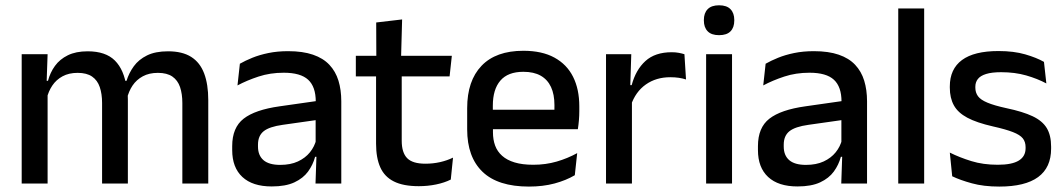

<svg xmlns="http://www.w3.org/2000/svg" viewBox="-20 -694 4024 726"><path d="M767.5 0H669.5V-304.5Q669.5 -339 660.8 -364.8Q652 -390.5 631.8 -404.5Q611.5 -418.5 577 -418.5Q544 -418.5 520 -405.5Q496 -392.5 481.2 -370.5Q466.5 -348.5 460 -320.5L447 -388.5H458.5Q467.5 -418 486 -443.5Q504.5 -469 536 -484.5Q567.5 -500 615.5 -500Q669.5 -500 703 -478.8Q736.5 -457.5 752 -416.2Q767.5 -375 767.5 -315.5ZM160 0H62V-489H160L156 -374.5L160 -368.5ZM463.5 0H366V-304.5Q366 -339 357.2 -364.8Q348.5 -390.5 328.2 -404.5Q308 -418.5 273.5 -418.5Q240.5 -418.5 216.5 -405.5Q192.5 -392.5 177.8 -370.5Q163 -348.5 156.5 -320.5L140.5 -388.5H161.5Q169.5 -419.5 187.8 -444.8Q206 -470 236.5 -485Q267 -500 311.5 -500Q379.5 -500 414.5 -465Q449.5 -430 458.5 -363Q461 -353.5 462.2 -341.5Q463.5 -329.5 463.5 -318Z M1270.5 0H1173L1177 -116L1173.5 -131V-285L1174 -309.5Q1174 -366 1145.2 -392.5Q1116.5 -419 1053 -419Q1001.5 -419 957.5 -404.5Q913.5 -390 878 -371L887 -453Q907 -464.5 934 -475.5Q961 -486.5 995 -493.5Q1029 -500.5 1069.5 -500.5Q1125 -500.5 1163.5 -487.2Q1202 -474 1225.5 -449Q1249 -424 1259.8 -389Q1270.5 -354 1270.5 -311ZM1007.5 11Q935 11 896.5 -24.8Q858 -60.5 858 -126.5V-141.5Q858 -211.5 901.2 -245.2Q944.5 -279 1037.5 -292L1184.5 -313L1190 -242L1049 -222Q998.5 -215 977 -197.8Q955.5 -180.5 955.5 -147V-140Q955.5 -106.5 976.2 -88.5Q997 -70.5 1039.5 -70.5Q1078.5 -70.5 1106.5 -83.5Q1134.5 -96.5 1152 -118.2Q1169.5 -140 1176 -166.5L1189.5 -101H1171.5Q1163.5 -71 1145 -45.5Q1126.5 -20 1093.2 -4.5Q1060 11 1007.5 11Z M1563.5 10Q1505 10 1469.5 -7.8Q1434 -25.5 1418 -61.2Q1402 -97 1402 -150.5V-449.5H1499V-162Q1499 -117 1519.5 -96Q1540 -75 1588.5 -75Q1617.5 -75 1644 -81Q1670.5 -87 1693 -98L1684.5 -15Q1660.5 -3 1629 3.5Q1597.5 10 1563.5 10ZM1680 -405H1325.5V-483H1688.5ZM1496.5 -474.5H1403L1402.5 -609L1500.5 -620.5Z M1980 11.5Q1863 11.5 1804.8 -44.2Q1746.5 -100 1746.5 -205V-285Q1746.5 -388.5 1800.8 -445.2Q1855 -502 1959 -502Q2029.5 -502 2076.5 -476.2Q2123.5 -450.5 2147 -403.5Q2170.5 -356.5 2170.5 -292V-273.5Q2170.5 -256.5 2169 -239Q2167.5 -221.5 2165 -205.5H2075Q2076 -231.5 2076.2 -254.5Q2076.5 -277.5 2076.5 -296.5Q2076.5 -337 2063.5 -365Q2050.5 -393 2024.5 -407.8Q1998.5 -422.5 1959 -422.5Q1900.5 -422.5 1872 -389.2Q1843.5 -356 1843.5 -294.5V-248.5L1844 -237V-193.5Q1844 -166 1852.2 -143.5Q1860.5 -121 1878.8 -104.8Q1897 -88.5 1926 -79.8Q1955 -71 1996.5 -71Q2043.5 -71 2084.8 -83Q2126 -95 2162.5 -115L2153.5 -31.5Q2120.5 -12 2076.8 -0.2Q2033 11.5 1980 11.5ZM2145 -205.5H1798.5V-279H2145Z M2365.5 -295.5 2344.5 -372H2368.5Q2384 -430 2420.5 -463.2Q2457 -496.5 2520 -496.5Q2535 -496.5 2546.8 -494.2Q2558.5 -492 2568 -489L2574 -393.5Q2562 -397.5 2547 -399.8Q2532 -402 2514.5 -402Q2461 -402 2422 -374.5Q2383 -347 2365.5 -295.5ZM2369.5 0H2271.5V-489H2367L2362.5 -346.5L2369.5 -339.5Z M2748 0H2650V-489H2748ZM2699 -561Q2670 -561 2655.8 -575.8Q2641.5 -590.5 2641.5 -616.5V-618.5Q2641.5 -644.5 2655.8 -659.2Q2670 -674 2699 -674Q2728 -674 2742.2 -659.2Q2756.5 -644.5 2756.5 -618.5V-616.5Q2756.5 -590 2742.2 -575.5Q2728 -561 2699 -561Z M3258.5 0H3161L3165 -116L3161.5 -131V-285L3162 -309.5Q3162 -366 3133.2 -392.5Q3104.5 -419 3041 -419Q2989.5 -419 2945.5 -404.5Q2901.5 -390 2866 -371L2875 -453Q2895 -464.5 2922 -475.5Q2949 -486.5 2983 -493.5Q3017 -500.5 3057.5 -500.5Q3113 -500.5 3151.5 -487.2Q3190 -474 3213.5 -449Q3237 -424 3247.8 -389Q3258.5 -354 3258.5 -311ZM2995.5 11Q2923 11 2884.5 -24.8Q2846 -60.5 2846 -126.5V-141.5Q2846 -211.5 2889.2 -245.2Q2932.5 -279 3025.5 -292L3172.5 -313L3178 -242L3037 -222Q2986.5 -215 2965 -197.8Q2943.5 -180.5 2943.5 -147V-140Q2943.5 -106.5 2964.2 -88.5Q2985 -70.5 3027.5 -70.5Q3066.5 -70.5 3094.5 -83.5Q3122.5 -96.5 3140 -118.2Q3157.5 -140 3164 -166.5L3177.5 -101H3159.5Q3151.5 -71 3133 -45.5Q3114.5 -20 3081.2 -4.5Q3048 11 2995.5 11Z M3474.5 0H3376.5V-662H3474.5Z M3758.5 11.5Q3699.5 11.5 3655 -0.8Q3610.5 -13 3580.5 -27.5L3571.5 -117Q3608.5 -98.5 3653 -84.8Q3697.5 -71 3753 -71Q3806.5 -71 3832.2 -86.8Q3858 -102.5 3858 -133.5V-137.5Q3858 -157.5 3847.5 -170.8Q3837 -184 3810.2 -194.5Q3783.5 -205 3734.5 -216Q3673 -230 3637.5 -249Q3602 -268 3586.8 -295.8Q3571.5 -323.5 3571.5 -362.5V-367Q3571.5 -433 3617.5 -467Q3663.5 -501 3755.5 -501Q3813.5 -501 3856.5 -488.5Q3899.5 -476 3927.5 -460L3936.5 -378.5Q3903 -396.5 3860.2 -408.8Q3817.5 -421 3765.5 -421Q3730 -421 3708.5 -414.2Q3687 -407.5 3677.5 -395.2Q3668 -383 3668 -366V-362.5Q3668 -344 3678 -330.2Q3688 -316.5 3713.8 -305.8Q3739.5 -295 3785.5 -285Q3847.5 -272 3884.5 -254.5Q3921.5 -237 3938 -209.8Q3954.5 -182.5 3954.5 -139.5V-132Q3954.5 -60.5 3905.5 -24.5Q3856.5 11.5 3758.5 11.5Z"/></svg>

Font: Anek Malayalam Medium
Style: Regular
Weight: 500
Designer: Maithili Shingre (Malayalam) & Yesha Goshar (Latin)
Foundry: Ek Type
Version: Version 1.003